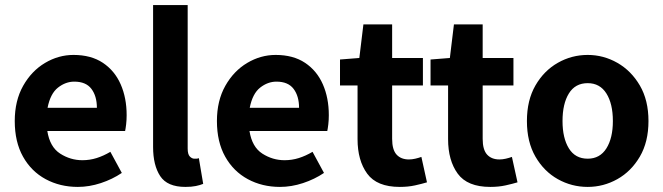

<svg xmlns="http://www.w3.org/2000/svg" viewBox="-20 -723 2607 755"><path d="M286 12Q216 12 159.5 -18.5Q103 -49 70.5 -107Q38 -165 38 -247Q38 -327 71 -385.5Q104 -444 157 -475.5Q210 -507 269 -507Q338 -507 384.5 -476Q431 -445 454.5 -391.5Q478 -338 478 -270Q478 -251 476 -234Q474 -217 472 -208H166Q176 -145 216.5 -119Q257 -93 304 -93Q333 -93 360 -101.5Q387 -110 414 -126L459 -43Q422 -18 376.5 -3Q331 12 286 12ZM272 -402Q238 -402 208 -378.5Q178 -355 167 -299H361Q361 -345 339.5 -373.5Q318 -402 272 -402Z M709 12Q638 12 610 -30.5Q582 -73 582 -145V-703H718V-139Q718 -116 726.5 -107.5Q735 -99 744 -99Q748 -99 752 -99Q756 -99 762 -101L779 0Q767 5 750 8.5Q733 12 709 12Z M1081 12Q1011 12 954.5 -18.5Q898 -49 865.5 -107Q833 -165 833 -247Q833 -327 866 -385.5Q899 -444 952 -475.5Q1005 -507 1064 -507Q1133 -507 1179.5 -476Q1226 -445 1249.5 -391.5Q1273 -338 1273 -270Q1273 -251 1271 -234Q1269 -217 1267 -208H961Q971 -145 1011.5 -119Q1052 -93 1099 -93Q1128 -93 1155 -101.5Q1182 -110 1209 -126L1254 -43Q1217 -18 1171.5 -3Q1126 12 1081 12ZM1067 -402Q1033 -402 1003 -378.5Q973 -355 962 -299H1156Q1156 -345 1134.5 -373.5Q1113 -402 1067 -402Z M1552 12Q1462 12 1424 -40Q1386 -92 1386 -176V-387H1317V-489L1393 -495L1409 -627H1522V-495H1643V-387H1522V-177Q1522 -134 1539.5 -115Q1557 -96 1588 -96Q1600 -96 1613 -99Q1626 -102 1637 -106L1659 -6Q1639 0 1612 6Q1585 12 1552 12Z M1908 12Q1818 12 1780 -40Q1742 -92 1742 -176V-387H1673V-489L1749 -495L1765 -627H1878V-495H1999V-387H1878V-177Q1878 -134 1895.5 -115Q1913 -96 1944 -96Q1956 -96 1969 -99Q1982 -102 1993 -106L2015 -6Q1995 0 1968 6Q1941 12 1908 12Z M2291 12Q2228 12 2173.5 -18.5Q2119 -49 2085.5 -107Q2052 -165 2052 -247Q2052 -329 2085.5 -387Q2119 -445 2173.5 -476Q2228 -507 2291 -507Q2353 -507 2407.5 -476Q2462 -445 2496 -387Q2530 -329 2530 -247Q2530 -165 2496 -107Q2462 -49 2407.5 -18.5Q2353 12 2291 12ZM2291 -99Q2339 -99 2364.5 -139.5Q2390 -180 2390 -247Q2390 -315 2364.5 -355.5Q2339 -396 2291 -396Q2242 -396 2217 -355.5Q2192 -315 2192 -247Q2192 -180 2217 -139.5Q2242 -99 2291 -99Z"/></svg>

Font: Assistant
Style: Bold
Weight: 700
Designer: Hebrew By Ben Nathan, Latin by Paul Hunt
Version: Version 3.000